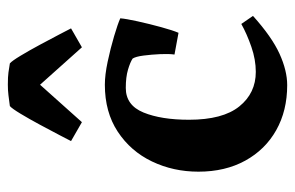

<svg xmlns="http://www.w3.org/2000/svg" viewBox="-148 -570 734 477"><g transform="rotate(-90 218.5 -331.0)"><path d="M376 -254 322 -264Q324 -278 323 -299.5Q322 -321 319.5 -340.6Q317 -360.2 312 -368Q303 -374 284.5 -379.5Q266 -385 239 -385Q196 -385 178 -341Q160 -297 160 -228Q160 -144 193.1 -103Q226.1 -62 279 -62Q309.3 -62 341.1 -73Q372.9 -84 398 -98L418 -69Q365.9 -22.2 324 -3.1Q282 16 246 16Q182.6 16 134.2 -11.2Q85.8 -38.4 58.4 -88.2Q31 -138 31 -204.5Q31 -267 56.4 -320Q81.8 -373 130.4 -405Q179 -437 247 -437Q271.5 -437 304.4 -430Q337.4 -423 367.7 -414Q398 -405 412 -398.7Q411 -385 404.5 -355.5Q398 -326 390 -296.9Q382 -267.8 376 -254ZM107 -521Q110 -527 121.5 -549Q133 -571 147.5 -598Q162 -625 175 -646.5Q188 -668 194 -673Q209 -675 221 -676.5Q233 -678 247 -678Q267 -678 277.5 -676.5Q288 -675 300 -673Q306 -668 319 -646.5Q332 -625 346.5 -598Q361 -571 372.5 -549Q384 -527 387 -521L340 -494L247 -598L154 -494Z"/></g></svg>

Font: Buenard
Style: Regular
Weight: 400
Version: Version 2.000